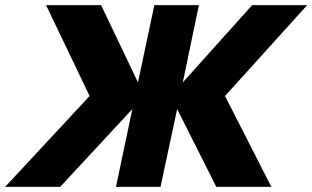

<svg xmlns="http://www.w3.org/2000/svg" viewBox="-66 -730 1220 750"><path d="M-46 0H169L451 -304L387 0H561L626 -304L779 0H994L813 -355L1134 -710H919L648 -408L711 -710H537L473 -408L329 -710H114L284 -355Z"/></svg>

Font: Geist ExtraBold
Style: Italic
Weight: 800
Italic angle: -12°
Designer: Basement.studio, Andrés Briganti, Mateo Zaragoza
Foundry: Basement.studio, Vercel, Andrés Briganti, Guido Ferreyra, Mateo Zaragoza
Version: Version 1.500